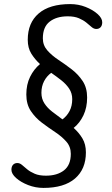

<svg xmlns="http://www.w3.org/2000/svg" viewBox="-20 -907 547 941"><path d="M193 14Q154 14 118 0Q82 -14 59 -34.5Q36 -55 36 -75Q36 -91 44 -99.5Q52 -108 65 -108Q77 -108 88 -98.5Q99 -89 113.5 -77Q128 -65 150 -55.5Q172 -46 205 -46Q260 -46 293.5 -72Q327 -98 327 -153Q327 -188 305 -213Q283 -238 250.5 -259.5Q218 -281 185.5 -305.5Q153 -330 131 -363Q109 -396 109 -444Q109 -493 127.5 -530.5Q146 -568 176 -593Q151 -616 133.5 -644Q116 -672 116 -712Q116 -795 169.5 -841Q223 -887 324 -887Q364 -887 399.5 -873Q435 -859 458 -838.5Q481 -818 481 -798Q481 -782 473 -773.5Q465 -765 452 -765Q440 -765 429 -774.5Q418 -784 403.5 -796Q389 -808 367 -817.5Q345 -827 312 -827Q257 -827 223.5 -801Q190 -775 190 -719Q190 -685 212 -660Q234 -635 266.5 -613.5Q299 -592 331 -567.5Q363 -543 385 -510Q407 -477 407 -429Q407 -380 389 -342Q371 -304 341 -280Q367 -257 384 -228.5Q401 -200 401 -160Q401 -78 347.5 -32Q294 14 193 14ZM286 -322Q308 -338 321 -363Q334 -388 334 -421Q334 -450 319 -472.5Q304 -495 280.5 -513.5Q257 -532 231 -550Q209 -534 196 -509Q183 -484 183 -452Q183 -423 197.5 -400.5Q212 -378 236 -359.5Q260 -341 286 -322Z"/></svg>

Font: Kite One
Style: Regular
Weight: 400
Designer: Eduardo Rodriguez Tunni
Foundry: Eduardo Rodriguez Tunni
Version: Version 1.002; ttfautohint (v1.8.4.7-5d5b);gftools[0.9.23]